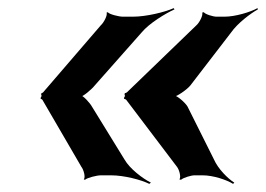

<svg xmlns="http://www.w3.org/2000/svg" viewBox="-20 -492 654 472"><path d="M213 -282 328 -412C347 -435 387 -459 409 -469L407 -472C385 -462 339 -451 307 -451H282C272 -451 248 -457 245 -462L242 -461C245 -455 235 -436 228 -430L86 -265C85 -264 83 -263 82 -263L81 -260C82 -259 82 -257 82 -256C82 -255 81 -253 80 -252V-249C81 -249 83 -248 84 -247L180 -82C185 -76 191 -57 186 -51L189 -50C194 -55 218 -61 228 -61H253C285 -61 327 -50 347 -40L351 -43C331 -53 299 -77 286 -100L206 -230C201 -239 184 -258 177 -258V-254C184 -254 206 -273 213 -282ZM448 -282 548 -412C564 -435 596 -459 614 -469L613 -472C595 -462 558 -451 532 -451H512C504 -451 484 -457 481 -462L477 -461C480 -455 470 -436 463 -430L292 -265C291 -264 288 -263 287 -263L286 -260C287 -259 287 -257 287 -256C287 -255 286 -253 285 -252V-249C286 -249 289 -248 290 -247L415 -82C420 -76 426 -57 421 -51L425 -50C430 -55 450 -61 458 -61H478C504 -61 537 -50 553 -40L556 -43C540 -53 516 -77 506 -100L441 -230C436 -239 415 -258 406 -258V-254C415 -254 441 -273 448 -282Z"/></svg>

Font: Asimov
Style: EdgeWideIt
Weight: 500
Designer: Google
Version: Version 2.000980: 2014